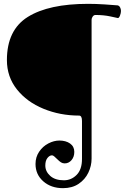

<svg xmlns="http://www.w3.org/2000/svg" viewBox="-20 -668 668 1000"><path d="M165 186Q165 150 184 122Q203 94 232 79Q261 64 289 64Q323 64 345 79.5Q367 95 367 123Q367 149 352.5 166Q338 183 317 183Q306 183 297.5 177.5Q289 172 278 161Q270 153 263 147Q256 141 251 141Q238 141 227 155Q216 169 216 194Q216 225 241.5 248Q267 271 313 271Q351 271 379 243Q407 215 407 160V-38Q407 -66 392 -66Q293 -66 206.5 -101.5Q120 -137 68 -202.5Q16 -268 16 -355Q16 -512 125 -580Q234 -648 439 -648Q480 -648 525 -645Q570 -642 593 -640Q601 -638 605.5 -629.5Q610 -621 610 -611Q610 -600 605 -587Q600 -574 594 -574Q589 -575 554.5 -582.5Q520 -590 477 -590Q469 -590 463 -582Q457 -574 457 -565V158Q457 196 440 231.5Q423 267 389.5 289.5Q356 312 308 312Q246 312 205.5 276.5Q165 241 165 186Z"/></svg>

Font: EB Garamond
Style: Bold
Weight: 700
Designer: Georg Duffner and Octavio Pardo
Foundry: Georg Duffner
Version: Version 1.000; ttfautohint (v1.6)